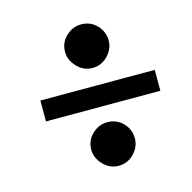

<svg xmlns="http://www.w3.org/2000/svg" viewBox="-87 -724 728 728"><g transform="rotate(-15 277.0 -359.5)"><path d="M207 -551Q207 -588 233 -612.5Q259 -637 292 -637Q329 -637 353.5 -611.5Q378 -586 378 -551Q378 -518 353 -492Q328 -466 292 -466Q258 -466 232.5 -492.5Q207 -519 207 -551ZM207 -167Q207 -204 233 -228.5Q259 -253 292 -253Q329 -253 353.5 -227.5Q378 -202 378 -167Q378 -134 353 -108Q328 -82 292 -82Q258 -82 232.5 -108.5Q207 -135 207 -167ZM69 -316V-398H518V-316Z"/></g></svg>

Font: Volkhov
Style: Bold Italic
Weight: 700
Designer: Cyreal (www.cyreal.org)
Foundry: Cyreal (www.cyreal.org)
Version: Version 1.001